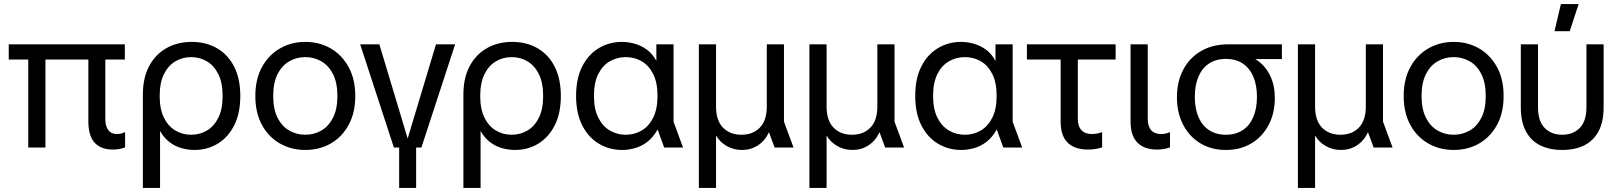

<svg xmlns="http://www.w3.org/2000/svg" viewBox="-20 -730 8006 950"><path d="M538.7 10Q479.2 10 448.2 -24.1Q417.2 -58.3 417.2 -129V-468.7H501.1V-142.9Q501.1 -105.2 515.9 -86Q530.7 -66.8 557.4 -66.8Q567.1 -66.8 576.8 -68.7Q586.6 -70.6 599 -76.3V-0.7Q584.3 4.7 569.8 7.3Q555.4 10 538.7 10ZM119.8 0V-468.7H204.8V0ZM23.3 -435.3V-510.7H597.7V-435.3Z M686.9 200V-262.5Q686.9 -344.4 717.6 -402.3Q748.3 -460.1 802.7 -491.4Q857.1 -522.7 928.6 -522.7Q999.1 -522.7 1053.6 -491.4Q1108 -460.1 1138.5 -400.2Q1169 -340.2 1169 -255.1Q1169 -169.8 1139 -110.2Q1108.9 -50.6 1057.5 -19.3Q1006.2 12 942 12Q911.3 12 879.4 3.4Q847.6 -5.1 819.8 -26Q792 -46.8 771.9 -82V200ZM925.8 -63.3Q968.6 -63.3 1003.9 -84.2Q1039.2 -105 1060.3 -147.6Q1081.5 -190.1 1081.5 -254.9Q1081.5 -320.5 1060.3 -363.1Q1039.2 -405.6 1003.9 -426.5Q968.6 -447.4 925.8 -447.4Q883.1 -447.4 847.7 -426.5Q812.3 -405.6 791.2 -363.1Q770.1 -320.5 770.1 -254.9Q770.1 -190.1 791.2 -147.6Q812.3 -105 847.7 -84.2Q883.1 -63.3 925.8 -63.3Z M1490.6 12Q1421.5 12 1365.2 -19.9Q1309 -51.9 1276.2 -111.8Q1243.4 -171.7 1243.4 -254.9Q1243.4 -338.3 1276.2 -398.1Q1309 -458 1365.2 -490.3Q1421.5 -522.7 1490.6 -522.7Q1560.6 -522.7 1616.4 -490.3Q1672.2 -458 1705 -398.1Q1737.8 -338.3 1737.8 -254.9Q1737.8 -171.7 1705 -111.8Q1672.2 -51.9 1616.4 -19.9Q1560.6 12 1490.6 12ZM1490.6 -63.3Q1534 -63.3 1570.1 -84.2Q1606.3 -105 1627.8 -147.6Q1649.4 -190.1 1649.4 -254.9Q1649.4 -320.5 1627.8 -363.1Q1606.3 -405.6 1570.1 -426.5Q1534 -447.4 1490.6 -447.4Q1447.2 -447.4 1411 -426.5Q1374.8 -405.6 1353.3 -363.1Q1331.8 -320.5 1331.8 -254.9Q1331.8 -190.1 1353.3 -147.6Q1374.8 -105 1411 -84.2Q1447.2 -63.3 1490.6 -63.3Z M1929 0 1762.1 -510.7H1857L1997.1 -44.6L2137.2 -510.7H2232L2065 0ZM1955 200V-11.1H2039V200Z M2272.9 200V-262.5Q2272.9 -344.4 2303.6 -402.3Q2334.3 -460.1 2388.7 -491.4Q2443.1 -522.7 2514.6 -522.7Q2585.1 -522.7 2639.6 -491.4Q2694 -460.1 2724.5 -400.2Q2755 -340.2 2755 -255.1Q2755 -169.8 2725 -110.2Q2694.9 -50.6 2643.5 -19.3Q2592.2 12 2528 12Q2497.3 12 2465.4 3.4Q2433.6 -5.1 2405.8 -26Q2378 -46.8 2357.9 -82V200ZM2511.8 -63.3Q2554.6 -63.3 2589.9 -84.2Q2625.2 -105 2646.3 -147.6Q2667.5 -190.1 2667.5 -254.9Q2667.5 -320.5 2646.3 -363.1Q2625.2 -405.6 2589.9 -426.5Q2554.6 -447.4 2511.8 -447.4Q2469.1 -447.4 2433.7 -426.5Q2398.3 -405.6 2377.2 -363.1Q2356.1 -320.5 2356.1 -254.9Q2356.1 -190.1 2377.2 -147.6Q2398.3 -105 2433.7 -84.2Q2469.1 -63.3 2511.8 -63.3Z M3058.3 12Q2994.7 12 2942.7 -19.2Q2890.8 -50.4 2860.6 -110.3Q2830.4 -170.3 2830.4 -255.6Q2830.4 -340.9 2860.4 -400.5Q2890.4 -460.1 2942.2 -491.4Q2994 -522.7 3057.8 -522.7Q3088 -522.7 3119.5 -514Q3151.1 -505.3 3179.7 -485Q3208.3 -464.7 3227.6 -428.5V-510.7H3312.6V-127.7L3359.7 0H3266.3L3233.8 -89.4Q3212.2 -50.4 3182.9 -28.1Q3153.7 -5.8 3121.3 3.1Q3089 12 3058.3 12ZM3076 -63.3Q3119.5 -63.3 3154.9 -84.2Q3190.3 -105 3211.8 -147.6Q3233.3 -190.1 3233.3 -255.7Q3233.3 -321.3 3211.8 -363.9Q3190.3 -406.4 3154.9 -426.9Q3119.5 -447.4 3076 -447.4Q3033.4 -447.4 2997.6 -426.9Q2961.8 -406.4 2940.3 -363.9Q2918.8 -321.3 2918.8 -255.7Q2918.8 -190.1 2940.3 -147.6Q2961.8 -105 2997.6 -84.2Q3033.4 -63.3 3076 -63.3Z M3437.9 200V-510.7H3522.9V-203.2Q3522.9 -133.9 3557.2 -98.6Q3591.5 -63.3 3648.8 -63.3Q3705.3 -63.3 3739.7 -98.6Q3774 -133.9 3774 -203.2V-510.7H3859V-128L3906.3 0H3812.8L3784.7 -75.7Q3765.6 -34.2 3730.5 -11.1Q3695.4 12 3651.3 12Q3609.3 12 3575.1 -7.8Q3541 -27.5 3522.9 -59.9V200Z M3984.9 200V-510.7H4069.9V-203.2Q4069.9 -133.9 4104.2 -98.6Q4138.5 -63.3 4195.8 -63.3Q4252.3 -63.3 4286.7 -98.6Q4321 -133.9 4321 -203.2V-510.7H4406V-128L4453.3 0H4359.8L4331.7 -75.7Q4312.6 -34.2 4277.5 -11.1Q4242.4 12 4198.3 12Q4156.3 12 4122.1 -7.8Q4088 -27.5 4069.9 -59.9V200Z M4736.3 12Q4672.7 12 4620.7 -19.2Q4568.8 -50.4 4538.6 -110.3Q4508.4 -170.3 4508.4 -255.6Q4508.4 -340.9 4538.4 -400.5Q4568.4 -460.1 4620.2 -491.4Q4672 -522.7 4735.8 -522.7Q4766 -522.7 4797.5 -514Q4829.1 -505.3 4857.7 -485Q4886.3 -464.7 4905.6 -428.5V-510.7H4990.6V-127.7L5037.7 0H4944.3L4911.8 -89.4Q4890.2 -50.4 4860.9 -28.1Q4831.7 -5.8 4799.3 3.1Q4767 12 4736.3 12ZM4754 -63.3Q4797.5 -63.3 4832.9 -84.2Q4868.3 -105 4889.8 -147.6Q4911.3 -190.1 4911.3 -255.7Q4911.3 -321.3 4889.8 -363.9Q4868.3 -406.4 4832.9 -426.9Q4797.5 -447.4 4754 -447.4Q4711.4 -447.4 4675.6 -426.9Q4639.8 -406.4 4618.3 -363.9Q4596.8 -321.3 4596.8 -255.7Q4596.8 -190.1 4618.3 -147.6Q4639.8 -105 4675.6 -84.2Q4711.4 -63.3 4754 -63.3Z M5363.9 10Q5297.2 10 5262.6 -24.1Q5228 -58.3 5228 -129V-468.7H5313V-142.9Q5313 -105.2 5330.9 -86Q5348.7 -66.8 5382.5 -66.8Q5393 -66.8 5405.4 -68.7Q5417.9 -70.6 5433.2 -76.3V-0.7Q5415.7 4.7 5399.2 7.3Q5382.7 10 5363.9 10ZM5061.1 -435.3V-510.7H5500V-435.3Z M5705.3 10Q5642.2 10 5608 -24.1Q5573.9 -58.3 5573.9 -129V-510.7H5658.9V-142.9Q5658.9 -105.2 5675.8 -86Q5692.7 -66.8 5725 -66.8Q5733.8 -66.8 5744.8 -68.7Q5755.7 -70.6 5769 -76.3V-0.7Q5753.5 4.7 5738.2 7.3Q5722.9 10 5705.3 10Z M6045.4 12Q5973.4 12 5918.9 -21.2Q5864.3 -54.3 5833.9 -113.2Q5803.4 -172 5803.4 -248.9Q5803.4 -326.6 5834.7 -385.5Q5866 -444.5 5923 -477.6Q5980 -510.7 6057.9 -510.7H6322.7V-437.9H6190.9Q6219 -420.9 6240.5 -394.2Q6262.1 -367.5 6274.9 -330.6Q6287.7 -293.8 6287.7 -244.7Q6287.7 -169.3 6256.9 -111.3Q6226.1 -53.3 6171.9 -20.7Q6117.7 12 6045.4 12ZM6045.6 -63.3Q6094.4 -63.3 6128.8 -86.1Q6163.3 -108.8 6181.3 -151.2Q6199.3 -193.6 6199.3 -250.6Q6199.3 -308.4 6181.3 -350.8Q6163.3 -393.1 6128.8 -415.9Q6094.4 -438.7 6045.6 -438.7Q5996.9 -438.7 5962.4 -415.9Q5927.8 -393.1 5909.8 -350.8Q5891.8 -308.4 5891.8 -250.6Q5891.8 -193.6 5909.8 -151.2Q5927.8 -108.8 5962.4 -86.1Q5996.9 -63.3 6045.6 -63.3Z M6401.9 200V-510.7H6486.9V-203.2Q6486.9 -133.9 6521.2 -98.6Q6555.5 -63.3 6612.8 -63.3Q6669.3 -63.3 6703.7 -98.6Q6738 -133.9 6738 -203.2V-510.7H6823V-128L6870.3 0H6776.8L6748.7 -75.7Q6729.6 -34.2 6694.5 -11.1Q6659.4 12 6615.3 12Q6573.3 12 6539.1 -7.8Q6505 -27.5 6486.9 -59.9V200Z M7172.6 12Q7103.5 12 7047.2 -19.9Q6991 -51.9 6958.2 -111.8Q6925.4 -171.7 6925.4 -254.9Q6925.4 -338.3 6958.2 -398.1Q6991 -458 7047.2 -490.3Q7103.5 -522.7 7172.6 -522.7Q7242.6 -522.7 7298.4 -490.3Q7354.2 -458 7387 -398.1Q7419.8 -338.3 7419.8 -254.9Q7419.8 -171.7 7387 -111.8Q7354.2 -51.9 7298.4 -19.9Q7242.6 12 7172.6 12ZM7172.6 -63.3Q7216 -63.3 7252.1 -84.2Q7288.3 -105 7309.8 -147.6Q7331.4 -190.1 7331.4 -254.9Q7331.4 -320.5 7309.8 -363.1Q7288.3 -405.6 7252.1 -426.5Q7216 -447.4 7172.6 -447.4Q7129.2 -447.4 7093 -426.5Q7056.8 -405.6 7035.3 -363.1Q7013.8 -320.5 7013.8 -254.9Q7013.8 -190.1 7035.3 -147.6Q7056.8 -105 7093 -84.2Q7129.2 -63.3 7172.6 -63.3Z M7709.7 12Q7645.9 12 7599.9 -11.3Q7553.9 -34.7 7529.4 -81.5Q7504.9 -128.3 7504.9 -198.5V-510.7H7589.9V-200.4Q7589.9 -130.1 7623.1 -96.7Q7656.3 -63.3 7709.7 -63.3Q7763.2 -63.3 7796.4 -96.7Q7829.6 -130.1 7829.6 -200.4V-510.7H7914.6V-198.5Q7914.6 -128.3 7890.1 -81.5Q7865.6 -34.7 7819.9 -11.3Q7774.2 12 7709.7 12ZM7671.5 -575.6 7703.3 -710H7791L7747 -575.6Z"/></svg>

Font: TikTok Sans Light
Style: Regular
Weight: 300
Version: Version 4.000